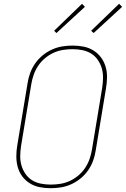

<svg xmlns="http://www.w3.org/2000/svg" viewBox="-20 -983 663 1011"><path d="M247 8Q217 8 189 2.5Q161 -3 137.5 -17.5Q114 -32 97.5 -54Q81 -76 73.5 -103Q66 -130 66 -159.5Q66 -189 71 -218L125 -544Q129 -571 138.5 -597.5Q148 -624 164.5 -648Q181 -672 204 -691Q227 -710 253.5 -722Q280 -734 307.5 -738.5Q335 -743 362 -743Q392 -743 420 -737.5Q448 -732 471.5 -717.5Q495 -703 511.5 -681Q528 -659 536 -632Q544 -605 543.5 -575.5Q543 -546 538 -517L484 -191Q480 -164 470.5 -137.5Q461 -111 444.5 -87Q428 -63 405 -44Q382 -25 355.5 -13Q329 -1 301.5 3.5Q274 8 247 8ZM247 -11Q272 -11 297.5 -15Q323 -19 347 -30Q371 -41 392 -58.5Q413 -76 428 -98.5Q443 -121 451.5 -145.5Q460 -170 464 -194L518 -520Q522 -546 522.5 -572.5Q523 -599 516 -623Q509 -647 495 -667.5Q481 -688 460 -701Q439 -714 413.5 -719Q388 -724 362 -724Q337 -724 311.5 -720Q286 -716 262 -705Q238 -694 217 -676.5Q196 -659 181 -636.5Q166 -614 157.5 -589.5Q149 -565 145 -541L91 -215Q87 -189 86.5 -162.5Q86 -136 93 -112Q100 -88 114 -67.5Q128 -47 149 -34Q170 -21 195.5 -16Q221 -11 247 -11ZM473 -809 460 -821 607 -963 623 -947ZM277 -809 265 -821 412 -963 427 -947Z"/></svg>

Font: Iosevka SS04 Thin Extended
Style: Italic
Weight: 100
Width: 7
Italic angle: -9°
Monospace: yes
Designer: Belleve Invis
Foundry: Belleve Invis
Version: Version 19.0.0; ttfautohint (v1.8.4)